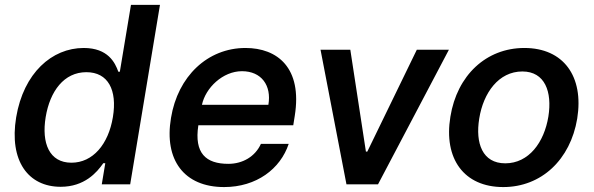

<svg xmlns="http://www.w3.org/2000/svg" viewBox="-20 -747 2405 778"><path d="M225.9 9.9C322.1 9.9 372.5 -47.9 398.4 -85.6H406.6L392.4 0H507.5L628.2 -727.3H510.7L465.6 -456.3H459.5C446.4 -492.9 418 -552.6 319.2 -552.6C190.3 -552.6 75.6 -451.3 45.5 -271.7C16.3 -93.8 95.2 9.9 225.9 9.9ZM165.1 -272.7C182.5 -377.5 239.3 -454.5 329.9 -454.5C418 -454.5 455.6 -382.5 437.5 -272.7C419.4 -162.3 356.2 -87.7 269.5 -87.7C179.7 -87.7 147.7 -166.9 165.1 -272.7Z M888.1 11C1019.2 11 1116.1 -62.5 1149.9 -164.1H1037.3C1014.2 -112.9 963.8 -83.1 905.2 -83.1C814.3 -83.1 766.3 -126.1 783.7 -239.3H1168.3L1174.4 -277.7C1205.6 -472.3 1104 -552.6 974.8 -552.6C821 -552.6 700.3 -437.5 672.9 -269.2C644.2 -99.1 725.9 11 888.1 11ZM798.3 -322.4C812.9 -391 882.5 -458.5 960.6 -458.5C1039.1 -458.5 1081 -400.9 1067.5 -322.4Z M1799 -545.5H1669L1468.4 -132.8H1462.7L1399.5 -545.5H1278.8L1383.9 0H1511.7Z M2019.2 11C2173.7 11 2291.2 -99.8 2318.9 -266.3C2346.6 -437.9 2263.1 -552.6 2104.8 -552.6C1949.9 -552.6 1832 -441.8 1805 -274.1C1777 -103.7 1860.1 11 2019.2 11ZM1921.9 -266.7C1938.6 -371.1 2000.7 -457.4 2096.6 -457.4C2188.2 -457.4 2218 -375 2202.1 -274.9C2185 -170.1 2122.9 -85.2 2027.3 -85.2C1935 -85.2 1905.5 -166.5 1921.9 -266.7Z"/></svg>

Font: Magic Ui Pro Semi Bold
Style: Italic
Weight: 600
Italic angle: -9.39999°
Designer: Stefan Endress, Andreas Faust
Version: Version 1.000;FEAKit 1.0